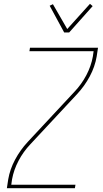

<svg xmlns="http://www.w3.org/2000/svg" viewBox="-20 -985 540 1005"><path d="M16 0 23 -46Q32 -99 59 -149.5Q86 -200 125 -242L370 -505Q407 -544 432 -591.5Q457 -639 466 -689L470 -717H134L137 -735H493L486 -689Q477 -636 450 -585.5Q423 -535 384 -493L139 -230Q102 -191 77 -143.5Q52 -96 43 -46L39 -18H375L372 0ZM316 -815 240 -955 257 -963 332 -833 451 -965 465 -953 342 -815Z"/></svg>

Font: Iosevka Term Curly Thin
Style: Italic
Weight: 100
Italic angle: -9°
Designer: Belleve Invis
Foundry: Belleve Invis
Version: Version 32.3.0